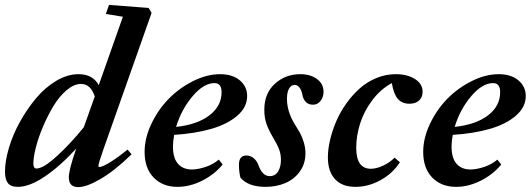

<svg xmlns="http://www.w3.org/2000/svg" viewBox="-30 -745 2147 777"><path d="M42 11.2Q13.2 11.2 1.7 -4.4Q-9.8 -20 -9.8 -49.8Q-9.8 -92.8 5.9 -146Q21.5 -199.2 50.3 -251.2Q79.1 -303.2 115.5 -346.9Q151.9 -390.6 197.3 -417.7Q242.7 -444.8 287.6 -444.8Q345.7 -444.8 369.6 -400.4L467.3 -677.2L398.4 -688.5L411.1 -725.1L571.3 -712.9L583.5 -692.9L388.7 -141.1Q368.2 -83 368.2 -73.2Q368.2 -69.3 372.6 -69.3Q378.4 -69.3 390.9 -74.7Q403.3 -80.1 429 -96.9Q454.6 -113.8 486.3 -139.6L502.4 -120.6Q435.5 -55.2 378.2 -21.5Q320.8 12.2 286.6 12.2Q248.5 12.2 248.5 -27.3Q248.5 -57.6 277.3 -140.1L279.3 -144.5Q211.4 -70.8 150.1 -29.8Q88.9 11.2 42 11.2ZM105 -82.5Q105 -63 117.7 -63Q145 -63 200 -113Q254.9 -163.1 309.1 -230L353.5 -354.5Q336.9 -405.3 297.9 -405.3Q269.5 -405.3 239.7 -380.1Q210 -355 186.5 -316.2Q163.1 -277.3 144.3 -233.2Q125.5 -189 115.2 -148.7Q105 -108.4 105 -82.5Z M688.5 11.2Q628.4 11.2 591.8 -26.4Q555.2 -64 555.2 -130.4Q555.2 -186 582.5 -243.7Q609.9 -301.3 652.6 -345Q695.3 -388.7 751.2 -416.7Q807.1 -444.8 860.8 -444.8Q911.1 -444.8 940.7 -419.7Q970.2 -394.5 970.2 -356.4Q970.2 -311.5 930.7 -277.1Q891.1 -242.7 825.4 -223.6Q759.8 -204.6 674.8 -199.2Q669.9 -172.4 669.9 -152.3Q669.9 -105.5 690.2 -82.3Q710.4 -59.1 746.6 -59.1Q770.5 -59.1 801.5 -69.3Q832.5 -79.6 855.5 -99.1L871.1 -79.1Q836.9 -38.1 787.4 -13.4Q737.8 11.2 688.5 11.2ZM837.9 -408.7Q794.4 -408.7 749.3 -355.5Q704.1 -302.2 682.6 -231.4Q768.6 -240.7 817.6 -278.3Q866.7 -315.9 866.7 -372.1Q866.7 -408.7 837.9 -408.7Z M1044.9 11.2Q974.1 11.2 942.9 -26.4Q937 -49.8 937 -78.6Q937 -115.7 967.3 -115.7Q983.4 -115.7 996.3 -105.2Q1009.3 -94.7 1015.6 -77.1Q1031.7 -32.2 1061 -32.2Q1083.5 -32.2 1095.2 -50.8Q1106.9 -69.3 1106.9 -98.1Q1106.9 -121.6 1099.1 -141.6Q1091.3 -161.6 1074.2 -189.9Q1057.1 -219.2 1048.3 -244.1Q1039.6 -269 1039.6 -300.8Q1039.6 -367.2 1082.3 -406Q1125 -444.8 1185.5 -444.8Q1226.1 -444.8 1252.7 -425.3Q1279.3 -405.8 1279.3 -373.5Q1279.3 -351.6 1267.1 -336.4Q1254.9 -321.3 1236.8 -321.3Q1217.3 -321.3 1206.8 -333.3Q1196.3 -345.2 1193.4 -362.3Q1191.4 -377 1183.1 -389.2Q1174.8 -401.4 1162.6 -401.4Q1147.9 -401.4 1139.6 -386.2Q1131.3 -371.1 1131.3 -345.2Q1131.3 -293.9 1162.1 -243.7Q1176.8 -220.2 1184.6 -206.1Q1192.4 -191.9 1199.2 -169.7Q1206.1 -147.5 1206.1 -124.5Q1206.1 -82 1183.1 -50.5Q1160.2 -19 1124 -3.9Q1087.9 11.2 1044.9 11.2Z M1408.2 11.2Q1354.5 11.2 1325.7 -20Q1296.9 -51.3 1296.9 -108.4Q1296.9 -140.1 1305.4 -177.2Q1314 -214.4 1329.8 -252Q1345.7 -289.6 1370.1 -324.2Q1394.5 -358.9 1424.1 -385.7Q1453.6 -412.6 1491.9 -428.7Q1530.3 -444.8 1571.8 -444.8Q1618.2 -444.8 1649.2 -425.3Q1680.2 -405.8 1680.2 -373.5Q1680.2 -351.6 1666 -338.4Q1651.9 -325.2 1627 -325.2Q1597.2 -325.2 1580.1 -344.7Q1563 -364.3 1555.7 -408.7Q1510.3 -384.3 1476.8 -339.8Q1443.4 -295.4 1427.5 -245.6Q1411.6 -195.8 1411.6 -146.5Q1411.6 -62 1471.2 -62Q1492.7 -62 1519.5 -74.2Q1546.4 -86.4 1566.9 -106.9L1588.4 -88.4Q1559.6 -43.5 1510.3 -16.1Q1460.9 11.2 1408.2 11.2Z M1815.9 11.2Q1755.9 11.2 1719.2 -26.4Q1682.6 -64 1682.6 -130.4Q1682.6 -186 1710 -243.7Q1737.3 -301.3 1780 -345Q1822.8 -388.7 1878.7 -416.7Q1934.6 -444.8 1988.3 -444.8Q2038.6 -444.8 2068.1 -419.7Q2097.7 -394.5 2097.7 -356.4Q2097.7 -311.5 2058.1 -277.1Q2018.6 -242.7 1952.9 -223.6Q1887.2 -204.6 1802.2 -199.2Q1797.4 -172.4 1797.4 -152.3Q1797.4 -105.5 1817.6 -82.3Q1837.9 -59.1 1874 -59.1Q1897.9 -59.1 1929 -69.3Q1960 -79.6 1982.9 -99.1L1998.5 -79.1Q1964.4 -38.1 1914.8 -13.4Q1865.2 11.2 1815.9 11.2ZM1965.3 -408.7Q1921.9 -408.7 1876.7 -355.5Q1831.5 -302.2 1810.1 -231.4Q1896 -240.7 1945.1 -278.3Q1994.1 -315.9 1994.1 -372.1Q1994.1 -408.7 1965.3 -408.7Z"/></svg>

Font: Elstob
Style: Bold Italic
Weight: 700
Italic angle: -20°
Designer: Peter S. Baker
Version: Version 1.015